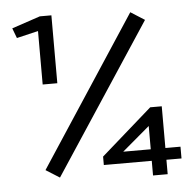

<svg xmlns="http://www.w3.org/2000/svg" viewBox="-53 -739 856 862"><g transform="rotate(-5 375.0 -308.0)"><path d="M144 -380V-621L47 -598L30 -643L158 -686H210V-380ZM185 43 123 4 564 -669 627 -629ZM602 70V4H386V-34L616 -236H668V-48H736V5H668V70ZM478 -48H602V-153Z"/></g></svg>

Font: Inconsolata ExtraExpanded SemiBold
Style: Regular
Weight: 600
Width: 8
Monospace: yes
Designer: Raph Levien, Cyreal, Brenton Simpson
Foundry: Raph Levien, Cyreal, Google
Version: Version 3.001; ttfautohint (v1.8.2.53-6de2)